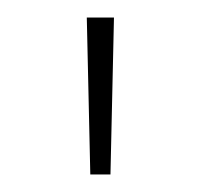

<svg xmlns="http://www.w3.org/2000/svg" viewBox="-20 -730 229 219"><path d="M83 -531 79 -710H110L106 -531Z"/></svg>

Font: Livvic Thin
Style: Regular
Weight: 250
Designer: Jacques Le Bailly, Baron von Fonthausen
Version: Version 1.001; ttfautohint (v1.8.2)